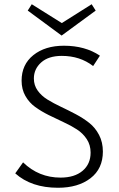

<svg xmlns="http://www.w3.org/2000/svg" viewBox="-20 -880 560 907"><path d="M432 -830 271 -712 111 -830 130 -860 272 -771 413 -860ZM140 -509Q140 -477 158 -452Q176 -427 204.5 -409.5Q233 -392 268 -375.5Q303 -359 338 -340.5Q373 -322 401.5 -299.5Q430 -277 448 -242.5Q466 -208 466 -164Q466 -83 407.5 -38Q349 7 254 7Q128 7 52 -61L89 -113Q163 -41 266 -41Q332 -41 370 -73Q408 -105 408 -159Q408 -195 390 -222.5Q372 -250 343.5 -268.5Q315 -287 280 -303Q245 -319 210 -336.5Q175 -354 146.5 -374.5Q118 -395 100 -426.5Q82 -458 82 -499Q82 -575 137.5 -619.5Q193 -664 282 -664Q382 -664 452 -617L420 -568Q358 -616 272 -616Q209 -616 174.5 -585Q140 -554 140 -509Z"/></svg>

Font: EauTestSC Semilight
Style: Regular
Weight: 300
Designer: Christian Thalmann (Catharsis Fonts)
Version: Version 0.001;PS 000.001;hotconv 1.0.88;makeotf.lib2.5.64775